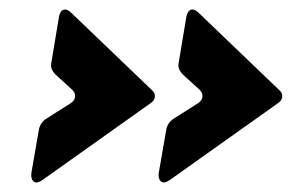

<svg xmlns="http://www.w3.org/2000/svg" viewBox="-20 -479 616 404"><path d="M69 -100Q61 -95 57 -95Q51 -95 48 -100.5Q45 -106 46 -115L62 -207Q65 -221 77 -229L129 -262Q138 -268 138 -277Q138 -285 131 -291L97 -322Q85 -334 88 -347L104 -443Q107 -459 117 -459Q123 -459 130 -452L299 -290Q306 -284 306 -277Q306 -268 297 -262ZM337 -100Q329 -95 325 -95Q319 -95 316 -100.5Q313 -106 314 -115L330 -207Q333 -221 345 -229L397 -262Q406 -268 406 -277Q406 -285 399 -291L365 -322Q353 -334 356 -347L372 -443Q375 -459 385 -459Q391 -459 398 -452L567 -290Q574 -284 574 -277Q574 -268 565 -262Z"/></svg>

Font: Open Sauce Two Black Italic
Style: Regular
Weight: 900
Italic angle: -10°
Designer: Alfredo Marco Pradil
Foundry: Creative Sauce Fz LLC
Version: Version 1.477